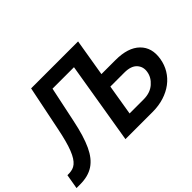

<svg xmlns="http://www.w3.org/2000/svg" viewBox="-129 -1044 1361 1361"><g transform="rotate(-45 552.0 -363.5)"><path d="M-7.5 0 11.4 -110.1 30.5 -110.4Q49 -111.2 65.2 -116.1Q81.3 -121.1 95.9 -133.2Q110.4 -145.2 123.6 -165.7Q136.7 -186.1 149.1 -217.3Q161.6 -248.6 173.3 -292.3Q185 -335.9 196.7 -394.5L264.6 -727.3H735.4L688.6 -446.4H829.2Q954.9 -446.4 1015.6 -386.7Q1076.7 -326.7 1059.7 -226.6Q1051.5 -176.5 1026.3 -134.8Q1001.1 -93 961.6 -63.2Q922.2 -33.4 869.9 -16.7Q817.5 0 755 0H483L585.6 -618.6H370.4L314.6 -353.7Q300.8 -286.9 285.2 -235.6Q269.5 -184.3 251.4 -145.6Q234 -108.3 212.2 -80.8Q190.3 -53.3 163.2 -35.3Q136 -17.4 102.3 -8.7Q68.5 0 27 0ZM772.7 -108Q839.1 -108 880.7 -144.2Q921.9 -180 929.3 -228Q937.1 -274.1 907.3 -306.8Q877.5 -339.1 811.1 -339.1H670.8L632.5 -108Z"/></g></svg>

Font: Inter P Semi Bold
Style: Italic
Weight: 600
Italic angle: 9.39999°
Designer: Rasmus Andersson
Foundry: rsms
Version: Version 3.018;git-588b23468